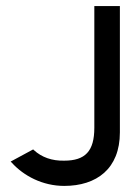

<svg xmlns="http://www.w3.org/2000/svg" viewBox="-20 -600 446 631"><path d="M15 -69 19 -65C58 -22 120 11 191 11C297 11 374 -45 374 -165V-580H290V-180C290 -103 260 -72 191 -72C151 -71 117 -83 91 -107L89 -109Z"/></svg>

Font: Charger Sport
Style: SeBdNrw
Weight: 600
Designer: Jasper
Foundry: Cannot Into Space Fonts
Version: Version 1.1